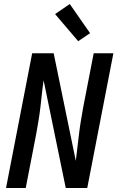

<svg xmlns="http://www.w3.org/2000/svg" viewBox="-20 -935 590 955"><path d="M108 0H10L140 -670H247L357 -135Q361 -168 365 -201.5Q369 -235 373 -268.5Q377 -302 382.5 -335.5Q388 -369 394 -402L446 -670H544L414 0H307L197 -535Q192 -502 188.5 -468.5Q185 -435 181 -401.5Q177 -368 171.5 -334.5Q166 -301 160 -268ZM369 -730 254 -865 327 -915 428 -770Z"/></svg>

Font: Lode Dark Term
Style: Bold Italic
Weight: 700
Italic angle: -11°
Monospace: yes
Designer: Belleve Invis
Foundry: Belleve Invis
Version: Version 29.2.0